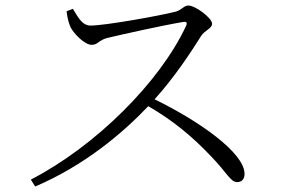

<svg xmlns="http://www.w3.org/2000/svg" viewBox="-20 -700 1040 698"><path d="M222 -659C225 -631 232 -611 237 -600C249 -577 288 -537 313 -537C336 -537 339 -554 370 -562C425 -575 567 -607 645 -620C656 -622 662 -620 657 -607C561 -401 328 -169 92 -47L108 -22C288 -99 426 -216 519 -314C607 -263 677 -206 748 -131C806 -71 818 -38 842 -38C861 -38 869 -51 869 -68C869 -145 702 -261 542 -339C617 -422 677 -515 711 -569C724 -590 751 -596 751 -614C751 -634 691 -680 664 -680C650 -680 640 -664 620 -658C563 -643 361 -607 309 -607C276 -607 260 -645 245 -668Z"/></svg>

Font: Kiri Minchoo Light
Style: Regular
Weight: 300
Designer: Ryoko NISHIZUKA 西塚涼子 (kana & ideographs); Frank Grießhammer (Latin, Greek & Cyrillic);
akenotsuki.com/eyeben/fonts/ (U+
Foundry: Adobe
akenotsuki.com/eyeben/fonts/
Version: Version 4.002;hotconv 1.0.119;makeotfexe 2.5.65604